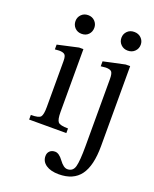

<svg xmlns="http://www.w3.org/2000/svg" viewBox="-164 -765 877 1092"><g transform="rotate(20 274.0 -219.0)"><path d="M500 -482V2Q500 121 458 178Q416 235 328 235Q279 235 250.5 215.5Q222 196 222 163Q222 144 234 132.5Q246 121 266 121Q290 121 315.5 156Q341 191 364 191Q398 191 407.5 156.5Q417 122 417 32V-373Q417 -406 408.5 -416.5Q400 -427 373 -427Q343 -424 343 -424V-454L473 -482ZM289 -28V0H64V-28Q112 -28 123 -41.5Q134 -55 134 -101V-380Q134 -410 124 -418.5Q114 -427 90 -427Q65 -425 65 -425V-454L191 -482H217V-101Q217 -55 229 -41.5Q241 -28 289 -28ZM515 -617Q515 -593 498.5 -576.5Q482 -560 456 -560Q431 -560 414.5 -576.5Q398 -593 398 -617Q398 -640 414 -656.5Q430 -673 456 -673Q482 -673 498.5 -656.5Q515 -640 515 -617ZM234 -617Q234 -593 218.5 -576.5Q203 -560 177 -560Q152 -560 136 -576.5Q120 -593 120 -617Q120 -640 136 -656.5Q152 -673 177 -673Q202 -673 218 -656.5Q234 -640 234 -617Z"/></g></svg>

Font: myMathFont
Style: Regular
Weight: 400
Designer: Ross Mills, John Hudson & Paul Hanslow, Tiro Typeworks Ltd; with prior portions MicroPress Inc., and Coen Hoffman. Math 
Foundry: Tiro Typeworks Ltd
Version: Version 2.13 b171